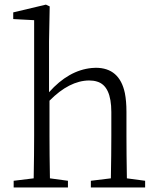

<svg xmlns="http://www.w3.org/2000/svg" viewBox="-20 -823 692 843"><path d="M537.1 -40 617.2 -29.3V0H378.9V-29.3L466.8 -40Q468.8 -149.4 468.8 -226.6V-331.1Q468.8 -446.3 406.2 -464.8Q390.6 -469.7 371.1 -469.7Q284.2 -468.8 197.3 -380.9V-226.6Q197.3 -149.4 199.2 -40L278.3 -29.3V0H40V-29.3L127.9 -40Q129.9 -149.4 129.9 -226.6V-734.4L38.1 -739.3V-768.6L181.6 -802.7L198.2 -794.9L195.3 -640.6V-418Q281.2 -514.6 382.8 -524.4Q392.6 -525.4 400.4 -525.4Q504.9 -525.4 528.3 -414.1Q535.2 -378.9 535.2 -332V-226.6Q535.2 -149.4 537.1 -40Z"/></svg>

Font: GenYoMin JP Light
Style: Regular
Weight: 300
Version: Version 1.001;PS 1;hotconv 16.6.51;makeotf.lib2.5.65220 DEVE